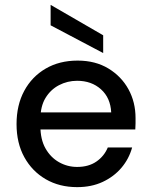

<svg xmlns="http://www.w3.org/2000/svg" viewBox="-20 -757 619 789"><path d="M297 12Q224 12 168 -20.5Q112 -53 80 -111Q48 -169 48 -247Q48 -325 79.5 -383.5Q111 -442 167.5 -475Q224 -508 299 -508Q372 -508 425.5 -475.5Q479 -443 508 -390Q537 -337 537 -272Q537 -262 537 -250Q537 -238 536 -225H122V-295H437Q434 -355 395 -390Q356 -425 297 -425Q257 -425 222.5 -407Q188 -389 167 -354.5Q146 -320 146 -267V-239Q146 -184 167 -147Q188 -110 222.5 -90.5Q257 -71 297 -71Q344 -71 376 -93Q408 -115 423 -151H523Q510 -104 479 -67.5Q448 -31 402 -9.5Q356 12 297 12ZM404 -539 188 -653V-737L404 -612Z"/></svg>

Font: DM Sans 24pt Medium
Style: Regular
Weight: 500
Designer: Colophon Foundry, Jonny Pinhorn
Foundry: Colophon Foundry
Version: Version 4.004;gftools[0.9.30]